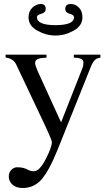

<svg xmlns="http://www.w3.org/2000/svg" viewBox="-20 -724 531 962"><path d="M393 -637Q393 -595 349 -570.5Q305 -546 258 -546Q211 -546 167 -570.5Q123 -595 123 -637Q123 -668 142.5 -686Q162 -704 185 -704Q209 -704 209 -679Q209 -661 187 -655Q165 -649 165 -638Q165 -598 258 -598Q351 -598 351 -638Q351 -649 329 -655Q307 -661 307 -679Q307 -704 334 -704Q358 -704 375.5 -686Q393 -668 393 -637ZM483 -450V-435Q465 -433 454.5 -422.5Q444 -412 433 -384L269 25Q226 132 188 175Q150 218 94 218Q62 218 43 201.5Q24 185 24 160Q24 141 36.5 127.5Q49 114 67 114Q98 114 121 127Q134 134 150 134Q178 134 209 73.5Q240 13 240 -12Q240 -23 195 -118L61 -401Q48 -430 8 -436V-450H213V-435Q181 -434 168.5 -428Q156 -422 156 -408Q156 -397 169 -367L286 -111L394 -385Q398 -394 398 -411Q398 -435 350 -435V-450Z"/></svg>

Font: STIX MathJax Alphabets
Style: Regular
Weight: 400
Designer: MicroPress Inc., with final additions and corrections provided by Coen Hoffman, Elsevier (retired)
Version: Version 1.1.1